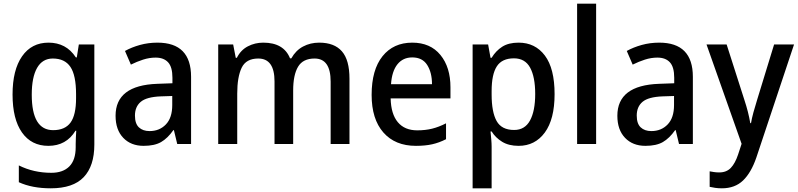

<svg xmlns="http://www.w3.org/2000/svg" viewBox="-20 -780 4323 1040"><path d="M243 -549Q290 -549 327 -529.5Q364 -510 391 -469H396L407 -539H491V3Q491 119 433.5 179.5Q376 240 255 240Q154 240 82 207V116Q162 156 258 156Q321 156 355.5 121.5Q390 87 390 17V0Q390 -14 391 -35.5Q392 -57 393 -72H389Q339 10 242 10Q150 10 99 -62.5Q48 -135 48 -268Q48 -401 99.5 -475Q151 -549 243 -549ZM266 -463Q210 -463 181 -412.5Q152 -362 152 -267Q152 -75 268 -75Q332 -75 362 -116Q392 -157 392 -248V-270Q392 -372 361.5 -417.5Q331 -463 266 -463Z M833 -549Q1015 -549 1015 -364V0H940L922 -75H919Q888 -31 852.5 -10.5Q817 10 758 10Q689 10 647.5 -33.5Q606 -77 606 -153Q606 -318 832 -326L914 -329V-359Q914 -417 890.5 -442.5Q867 -468 823 -468Q789 -468 755 -457Q721 -446 689 -430L657 -504Q693 -524 738 -536.5Q783 -549 833 -549ZM851 -258Q774 -255 742.5 -228.5Q711 -202 711 -154Q711 -110 732.5 -90Q754 -70 790 -70Q844 -70 878.5 -106Q913 -142 913 -211V-260Z M1709 -549Q1791 -549 1832 -502Q1873 -455 1873 -354V0H1771V-338Q1771 -463 1684 -463Q1621 -463 1594.5 -418.5Q1568 -374 1568 -290V0H1467V-339Q1467 -463 1379 -463Q1313 -463 1289 -413Q1265 -363 1265 -273V0H1162V-539H1243L1257 -467H1263Q1284 -509 1322.5 -529Q1361 -549 1406 -549Q1517 -549 1551 -464H1558Q1582 -507 1621.5 -528Q1661 -549 1709 -549Z M2213 -549Q2311 -549 2365.5 -482.5Q2420 -416 2420 -307V-247H2096Q2098 -162 2135 -118Q2172 -74 2240 -74Q2284 -74 2320.5 -83Q2357 -92 2396 -112V-26Q2359 -7 2321 1.5Q2283 10 2233 10Q2120 10 2056.5 -62.5Q1993 -135 1993 -266Q1993 -402 2052 -475.5Q2111 -549 2213 -549ZM2213 -469Q2163 -469 2133 -432Q2103 -395 2098 -324H2320Q2320 -387 2294 -428Q2268 -469 2213 -469Z M2789 -549Q2879 -549 2931.5 -479Q2984 -409 2984 -270Q2984 -134 2931 -62Q2878 10 2789 10Q2736 10 2700 -12Q2664 -34 2643 -68H2637Q2639 -48 2641 -25.5Q2643 -3 2643 15V240H2540V-539H2624L2637 -467H2643Q2666 -505 2700.5 -527Q2735 -549 2789 -549ZM2764 -464Q2699 -464 2671 -420.5Q2643 -377 2643 -287V-268Q2643 -173 2670 -124.5Q2697 -76 2765 -76Q2823 -76 2851 -127.5Q2879 -179 2879 -271Q2879 -363 2851.5 -413.5Q2824 -464 2764 -464Z M3209 0H3106V-760H3209Z M3551 -549Q3733 -549 3733 -364V0H3658L3640 -75H3637Q3606 -31 3570.5 -10.5Q3535 10 3476 10Q3407 10 3365.5 -33.5Q3324 -77 3324 -153Q3324 -318 3550 -326L3632 -329V-359Q3632 -417 3608.5 -442.5Q3585 -468 3541 -468Q3507 -468 3473 -457Q3439 -446 3407 -430L3375 -504Q3411 -524 3456 -536.5Q3501 -549 3551 -549ZM3569 -258Q3492 -255 3460.5 -228.5Q3429 -202 3429 -154Q3429 -110 3450.5 -90Q3472 -70 3508 -70Q3562 -70 3596.5 -106Q3631 -142 3631 -211V-260Z M3807 -539H3916L4012 -239Q4023 -206 4031 -174.5Q4039 -143 4044 -113H4048Q4052 -138 4061 -171Q4070 -204 4081 -239L4173 -539H4281L4077 73Q4049 155 4005 197.5Q3961 240 3890 240Q3870 240 3853.5 237.5Q3837 235 3824 232V148Q3834 150 3847.5 152Q3861 154 3876 154Q3915 154 3938.5 129.5Q3962 105 3978 57L3997 -1Z"/></svg>

Font: Noto Sans Thai SemCond Med
Style: Regular
Weight: 500
Width: 4
Designer: Monotype Design Team
Foundry: Monotype Imaging Inc.
Version: Version 2.002; ttfautohint (v1.8.4.7-5d5b)